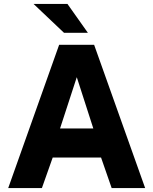

<svg xmlns="http://www.w3.org/2000/svg" viewBox="-20 -949 774 969"><path d="M21.5 0 278.5 -723H455L712.5 0H543.5L490 -154H246L191.5 0ZM283 -300.5H451L367.5 -559.5ZM320.5 -929H149.5L303 -783.5H423.5Z"/></svg>

Font: Public Sans ExtraBold
Style: Regular
Weight: 800
Designer: The Public Sans Project Authors: Dan O. Williams and USWDS (Libre Franklin designed by Pablo Impallari and Rodrigo Fuenz
Version: Version 1.007